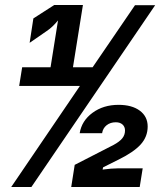

<svg xmlns="http://www.w3.org/2000/svg" viewBox="-20 -751 643 771"><path d="M522 -730H603L106 0H25L301 -406H57L69 -481H183L213 -669Q190 -641 167 -626L99 -579L114 -677L198 -731H313L273 -481H352ZM573 -243Q573 -202 545 -171Q517 -140 456 -110L394 -79L392 -70Q429 -75 453 -75H553L541 0H266L280 -89L436 -169Q460 -182 471 -195.5Q482 -209 482 -227Q482 -242 472 -251Q462 -260 445 -260Q423 -260 408 -248Q393 -236 390 -216H300Q308 -266 351.5 -298Q395 -330 456 -330Q510 -330 541.5 -306.5Q573 -283 573 -243Z"/></svg>

Font: JetBrains Mono Extra Bold
Style: Italic
Weight: 800
Italic angle: -9°
Monospace: yes
Designer: Philipp Nurullin, Konstantin Bulenkov
Foundry: JetBrains
Version: 2.002